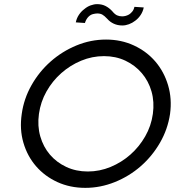

<svg xmlns="http://www.w3.org/2000/svg" viewBox="-20 -899 844 927"><path d="M85 -349Q95 -422 132 -487.5Q169 -553 224.5 -602Q280 -651 349 -679.5Q418 -708 492 -708Q565 -708 626.5 -679.5Q688 -651 730 -602Q772 -553 791.5 -487.5Q811 -422 801 -349Q790 -275 752.5 -210Q715 -145 659.5 -96.5Q604 -48 534.5 -20Q465 8 392 8Q318 8 257 -20Q196 -48 154 -96.5Q112 -145 93 -210Q74 -275 85 -349ZM168 -349Q160 -291 174.5 -240.5Q189 -190 221 -152.5Q253 -115 300 -93Q347 -71 404 -71Q461 -71 514 -93Q567 -115 609.5 -152.5Q652 -190 681 -240.5Q710 -291 718 -349Q726 -407 711.5 -457.5Q697 -508 664.5 -546Q632 -584 585.5 -606Q539 -628 482 -628Q425 -628 372 -606Q319 -584 276 -546Q233 -508 204.5 -457.5Q176 -407 168 -349ZM498 -808Q484 -823 474 -828.5Q464 -834 450 -834Q441 -834 429 -831Q417 -828 407 -818Q402 -813 397.5 -805.5Q393 -798 390 -788Q379 -789 368 -789.5Q357 -790 346 -791Q350 -811 361 -827.5Q372 -844 387 -855Q401 -867 417.5 -873Q434 -879 449 -879Q472 -879 489.5 -870Q507 -861 521 -846Q534 -830 545 -825Q556 -820 570 -820Q577 -820 585.5 -822Q594 -824 603 -829Q611 -834 618.5 -843Q626 -852 629 -866L674 -863Q670 -843 659 -826.5Q648 -810 633 -799Q619 -788 602.5 -782Q586 -776 571 -776Q548 -776 529.5 -784.5Q511 -793 498 -808Z"/></svg>

Font: Josefin Slab
Style: Bold Italic
Weight: 700
Italic angle: -12°
Designer: Santiago Orozco
Foundry: Typemade
Version: Version 2.000